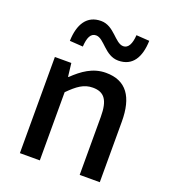

<svg xmlns="http://www.w3.org/2000/svg" viewBox="-147 -925 917 1032"><g transform="rotate(20 312.0 -408.5)"><path d="M412 -648C493 -648 530 -709 533 -805L458 -810C455 -761 440 -730 411 -730C363 -730 330 -817 254 -817C173 -817 135 -755 132 -659L208 -654C211 -705 224 -735 255 -735C302 -735 335 -648 412 -648ZM86 0H200V-390C249 -439 284 -465 335 -465C400 -465 428 -428 428 -332V0H543V-346C543 -487 491 -564 374 -564C299 -564 243 -523 192 -474H189L180 -550H86Z"/></g></svg>

Font: Spoqa Han Sans Neo Medium
Style: Regular
Weight: 500
Designer: [Spoqa Han Sans Neo] Dong-huui Kim  Younghwa Kang  Yujin Lee  [Noto Sans] Ryoko NISHIZUKA  (kana & ideographs); Paul D. 
Foundry: Spoqa (http://www.spoqa-han-sans.com)
Version: Version 1.000